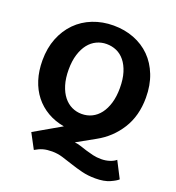

<svg xmlns="http://www.w3.org/2000/svg" viewBox="-152 -763 1015 1106"><g transform="rotate(20 355.5 -210.0)"><path d="M356 -642Q424 -642 482 -619.5Q540 -597 582 -555Q624 -513 648 -452Q672 -391 672 -314Q672 -203 621 -122Q570 -41 486 5L375 67Q394 69 413.5 75.5Q433 82 454 88.5Q475 95 498.5 100.5Q522 106 550 106Q577 106 601.5 98Q626 90 639 78L691 179Q679 191 644.5 206.5Q610 222 556 222Q511 222 473 212.5Q435 203 401 191.5Q367 180 335.5 170.5Q304 161 271 161Q239 161 216 167.5Q193 174 168 189L119 97L284 2Q227 -8 181.5 -34.5Q136 -61 104 -101.5Q72 -142 55 -195.5Q38 -249 38 -314Q38 -389 62 -449.5Q86 -510 128.5 -553Q171 -596 229.5 -619Q288 -642 356 -642ZM198 -315Q198 -262 210.5 -221.5Q223 -181 244.5 -154Q266 -127 294.5 -113.5Q323 -100 355 -100Q389 -100 417.5 -114Q446 -128 467 -155.5Q488 -183 500 -223Q512 -263 512 -315Q512 -370 499.5 -410Q487 -450 465.5 -476.5Q444 -503 415.5 -515.5Q387 -528 354 -528Q322 -528 293.5 -514.5Q265 -501 244 -474.5Q223 -448 210.5 -408Q198 -368 198 -315Z"/></g></svg>

Font: Mukta Mahee ExtraBold
Style: Regular
Weight: 800
Designer: Shuchita Grover, Noopur Datye, Girish Dalvi, Yashodeep Gholap
Foundry: Ek Type
Version: Version 2.538;PS 1.000;hotconv 16.6.51;makeotf.lib2.5.65220;